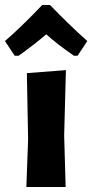

<svg xmlns="http://www.w3.org/2000/svg" viewBox="-51 -752 371 772"><path d="M8 -528 -31 -587Q33 -642 119 -732H150Q227 -652 300 -587L261 -528H246Q178 -575 135 -614Q91 -576 24 -528ZM55 0 62 -191 57 -458 214 -470 207 -207 213 0Z"/></svg>

Font: Alegreya Sans SC ExtraBold
Style: Regular
Weight: 800
Designer: Juan Pablo del Peral
Foundry: Huerta Tipografica
Version: Version 2.007